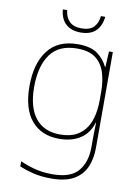

<svg xmlns="http://www.w3.org/2000/svg" viewBox="-102 -785 787 1091"><g transform="rotate(10 291.5 -239.0)"><path d="M290 -538Q363 -538 402.5 -509.5Q442 -481 463 -437H465L470 -528H492V25Q492 88 470.5 136.5Q449 185 401 212.5Q353 240 273 240Q212 240 167.5 229Q123 218 87 203V173Q123 190 170 202.5Q217 215 273 215Q379 215 422.5 163Q466 111 466 25V-17Q466 -46 466.5 -67Q467 -88 468 -117H466Q448 -55 399 -22.5Q350 10 276 10Q174 10 116.5 -57.5Q59 -125 59 -256Q59 -387 117 -462.5Q175 -538 290 -538ZM290 -513Q185 -513 135.5 -445Q86 -377 86 -256Q86 -138 135.5 -76.5Q185 -15 276 -15Q335 -15 372 -35.5Q409 -56 429.5 -89.5Q450 -123 458 -164Q466 -205 466 -246V-294Q466 -357 450 -406.5Q434 -456 396 -484.5Q358 -513 290 -513ZM415 -718Q401 -606 292 -606Q238 -606 206.5 -634.5Q175 -663 170 -718H195Q199 -678 222.5 -654Q246 -630 292 -630Q341 -630 363.5 -654Q386 -678 390 -718Z"/></g></svg>

Font: Noto Sans Oriya Thin
Style: Regular
Weight: 100
Designer: Amélie Bonet and Sol Matas
Foundry: Google LLC
Version: Version 2.006; ttfautohint (v1.8.4.7-5d5b)